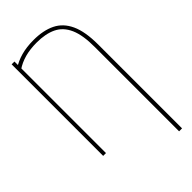

<svg xmlns="http://www.w3.org/2000/svg" viewBox="-287 -806 1079 1079"><g transform="rotate(-45 252.5 -266.5)"><path d="M465.8 204.1H442.4V-463.9Q442.9 -559.6 418.7 -614.3Q394.5 -668.9 346.9 -691.9Q299.3 -714.8 228.5 -714.8Q176.8 -714.8 135 -703.4Q93.3 -691.9 59.6 -668.9L48.8 -689.5Q83.5 -712.9 127.4 -725.1Q171.4 -737.3 226.6 -737.3Q303.7 -737.3 356.9 -711.2Q410.2 -685.1 438 -625Q465.8 -564.9 465.8 -461.9ZM65.4 -727.5V0H43V-727.5Z"/></g></svg>

Font: Inter 18pt Thin
Style: Regular
Weight: 250
Designer: Rasmus Andersson
Foundry: rsms
Version: Version 4.001;git-66647c0bb